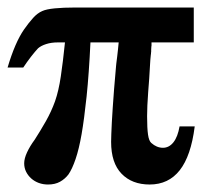

<svg xmlns="http://www.w3.org/2000/svg" viewBox="-23 -476 548 508"><path d="M489.7 -363.8H377.9V-359.4Q377.9 -357.4 377.9 -355.5Q377.9 -353.5 377.4 -352.1Q377.4 -350.6 377.2 -348.4Q377 -346.2 377 -344.2Q377 -341.8 377 -339.6Q377 -337.4 376.5 -335.4V-333.5Q376.5 -332.5 376.2 -332Q376 -331.5 376 -330.6Q375 -323.7 374.8 -317.9Q374.5 -312 374 -305.2Q373 -286.6 371.8 -268.3Q370.6 -250 369.1 -232.9Q367.7 -214.4 366.9 -197Q366.2 -179.7 366.2 -168.5Q366.2 -136.2 368.7 -119.6Q371.1 -103 377.4 -97.7Q391.6 -85 408.2 -85Q424.3 -85 435.8 -99.4Q447.3 -113.8 452.1 -141.6H492.2Q482.4 -63.5 452.6 -25.6Q422.9 12.2 373 12.2Q326.2 12.2 298.6 -16.4Q271 -44.9 271 -100.6Q271 -107.9 271.5 -121.3Q272 -134.8 272.9 -152.8Q273.9 -170.9 275.4 -192.9Q276.9 -214.8 278.8 -239.7L284.2 -302.7Q284.7 -306.2 284.9 -309.3Q285.2 -312.5 285.6 -314.9L287.1 -326.7Q288.1 -336.4 289.1 -344.5Q290 -352.5 291 -363.8H216.3Q212.4 -280.8 206.1 -220.5Q199.7 -160.2 192.9 -121.1Q186 -81.5 177 -55.2Q168 -28.8 158.2 -14.6Q148.9 -2.4 135.7 4.9Q122.6 12.2 104 12.2Q91.3 12.2 79.8 8.1Q68.4 3.9 59.8 -3.7Q51.3 -11.2 46.1 -21.5Q41 -31.7 41 -43.9Q41 -56.6 48.6 -73Q56.2 -89.4 68.8 -106.4Q83 -128.4 97.9 -154.5Q112.8 -180.7 122.6 -208Q132.3 -235.8 137.9 -273.9Q143.6 -312 148.9 -363.8H129.9Q112.8 -363.8 99.1 -359.4Q85.4 -355 77.6 -348.1Q69.8 -339.8 58.8 -325.7Q47.9 -311.5 38.6 -297.4H-2.9Q16.6 -363.3 40.5 -397.9Q53.2 -416 64.7 -428.7Q76.2 -441.4 88.9 -446.8Q99.6 -451.7 122.1 -453.9Q144.5 -456.1 175.3 -456.1H489.7Z"/></svg>

Font: XB Khoramshahr
Style: Bold
Weight: 700
Designer: Behnam
Foundry: Irmug
Version: Version 8.005 2009